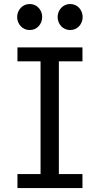

<svg xmlns="http://www.w3.org/2000/svg" viewBox="-20 -953 516 973"><path d="M397.9 -712.9V-642.1H278.3V-70.8H397.9V0H68.4V-70.8H185.5V-642.1H68.4V-712.9ZM66.9 -866.7Q66.9 -880.4 71.8 -892.3Q76.7 -904.3 85.2 -913.3Q93.8 -922.4 105.2 -927.5Q116.7 -932.6 130.4 -932.6Q144 -932.6 155.8 -927.5Q167.5 -922.4 175.8 -913.3Q184.1 -904.3 189 -892.3Q193.8 -880.4 193.8 -866.7Q193.8 -853 189 -841.1Q184.1 -829.1 175.8 -820.1Q167.5 -811 155.8 -805.9Q144 -800.8 130.4 -800.8Q116.7 -800.8 105.2 -805.9Q93.8 -811 85.2 -820.1Q76.7 -829.1 71.8 -841.1Q66.9 -853 66.9 -866.7ZM272 -866.7Q272 -880.4 276.9 -892.3Q281.7 -904.3 290.3 -913.3Q298.8 -922.4 310.3 -927.5Q321.8 -932.6 335.4 -932.6Q349.1 -932.6 360.8 -927.5Q372.6 -922.4 380.9 -913.3Q389.2 -904.3 394 -892.3Q398.9 -880.4 398.9 -866.7Q398.9 -853 394 -841.1Q389.2 -829.1 380.9 -820.1Q372.6 -811 360.8 -805.9Q349.1 -800.8 335.4 -800.8Q321.8 -800.8 310.3 -805.9Q298.8 -811 290.3 -820.1Q281.7 -829.1 276.9 -841.1Q272 -853 272 -866.7Z"/></svg>

Font: Andika New Basic
Style: Regular
Weight: 400
Designer: Victor Gaultney, Annie Olsen, Julie Remington, Don Collingsworth, Eric Hays
Foundry: SIL International
Version: Version 5.500; ttfautohint (v1.8.3)